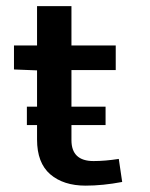

<svg xmlns="http://www.w3.org/2000/svg" viewBox="-20 -582 478 610"><path d="M368.2 -3.9Q306.6 7.8 252 7.8Q181.6 7.8 139.6 -28.3Q97.7 -64.5 97.7 -138.7V-184.6H65.4V-243.2H97.7V-358.4L24.4 -361.3V-437.5H97.7V-562.5H207V-437.5H347.7V-359.4H207V-243.2H315.4V-184.6H207V-136.7Q207 -70.3 277.3 -70.3Q313.5 -70.3 357.4 -77.1Z"/></svg>

Font: Sudo
Style: Bold
Weight: 700
Monospace: yes
Designer: Jens Kutilek
Foundry: Jens Kutilek
Version: Version 0.040